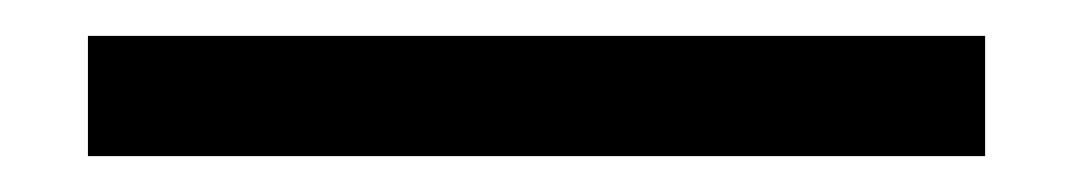

<svg xmlns="http://www.w3.org/2000/svg" viewBox="-20 -20 597 107"><path d="M29 67V0H529V67Z"/></svg>

Font: Rokkitt SemiBold Medium
Style: Regular
Weight: 500
Version: Version 3.103